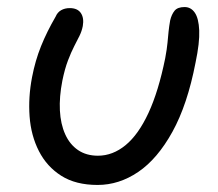

<svg xmlns="http://www.w3.org/2000/svg" viewBox="-20 -515 618 545"><path d="M257 10Q195 10 154 -16Q113 -42 90.5 -86Q68 -130 64 -184.5Q60 -239 71 -296Q80 -343 96.5 -384Q113 -425 138 -468Q143 -480 153.5 -486Q164 -492 178 -492Q200 -492 209.5 -478Q219 -464 215 -441Q212 -426 205.5 -413Q199 -400 190.5 -383.5Q182 -367 173 -343.5Q164 -320 157 -286Q148 -240 150 -201.5Q152 -163 165 -134Q178 -105 201.5 -89Q225 -73 258 -73Q300 -73 336.5 -103Q373 -133 401.5 -194.5Q430 -256 449 -350Q454 -377 455.5 -394Q457 -411 458.5 -425.5Q460 -440 463 -457Q467 -474 475.5 -484.5Q484 -495 504 -495Q522 -495 533 -479Q544 -463 545.5 -428.5Q547 -394 535 -337Q512 -218 469.5 -141Q427 -64 372.5 -27Q318 10 257 10Z"/></svg>

Font: Shantell Sans
Style: Italic
Weight: 400
Italic angle: -11°
Designer: Stephen Nixon, Anya Danilova, Shantell Martin
Foundry: Arrow Type
Version: Version 1.011;[c5ecc13dd]